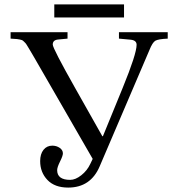

<svg xmlns="http://www.w3.org/2000/svg" viewBox="-20 -838 802 870"><path d="M226 -759V-818H542V-759ZM28 -663V-692H286V-663L244 -659Q219 -657 219 -636Q219 -619 320 -440L443 -222L446 -220L536 -440Q599 -594 599 -635Q599 -655 573 -658L519 -663V-692H740V-663Q697 -661 684 -653.5Q671 -646 657 -611L432 -85Q391 12 289 12Q228 12 195 -22.5Q162 -57 162 -108Q162 -140 177 -159Q192 -178 217 -178Q236 -178 250.5 -168Q265 -158 265 -143Q265 -132 252 -106Q239 -80 239 -67Q239 -23 298 -23Q322 -23 348.5 -44Q375 -65 389 -95L400 -118L136 -576Q130 -586 122.5 -599Q115 -612 111.5 -617.5Q108 -623 103 -631.5Q98 -640 95 -643Q92 -646 87.5 -650.5Q83 -655 79 -656.5Q75 -658 69.5 -659Q64 -660 57 -661Z"/></svg>

Font: Linguistics Pro
Style: Regular
Weight: 400
Designer: Stefan Peev, Context Ltd
Foundry: Stefan Peev, Context Ltd
Version: Version 001.000